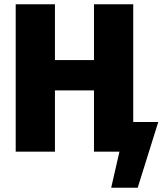

<svg xmlns="http://www.w3.org/2000/svg" viewBox="-20 -715 766 905"><path d="M608 -140H726L629 170H504L543 0H423V-289H239V0H54V-695H239V-432H423V-695H608Z"/></svg>

Font: FiraGO ExtraBold
Style: Regular
Weight: 800
Designer: bBox Type
Foundry: bBox Type GmbH
Version: Version 1.001;PS 001.001;hotconv 1.0.88;makeotf.lib2.5.64775